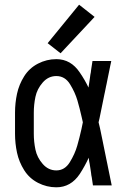

<svg xmlns="http://www.w3.org/2000/svg" viewBox="-20 -790 540 818"><path d="M238 -563 183 -606 317 -770 383 -718ZM220 8Q179 8 142 -11Q105 -30 83 -65Q61 -100 52.5 -139.5Q44 -179 44 -220V-310Q44 -351 52.5 -390.5Q61 -430 83 -465Q105 -500 142 -519Q179 -538 220 -538Q282 -538 320 -481Q342 -449 357 -417Q360 -437 363 -457L365 -472L367 -482L368 -491Q371 -511 374 -530H454L452 -520L450 -511L446 -491L439 -457L437 -447L436 -442L434 -432L432 -423L430 -413L429 -408L427 -398L425 -389Q415 -337 404 -286L400 -269Q403 -257 406 -244L410 -225L412 -215L417 -191L420 -176Q426 -149 431 -122L433 -112L437 -93L439 -83Q443 -61 448 -39L450 -29L456 0H376Q373 -17 371 -34L369 -44L368 -53L365 -73L362 -92L360 -102L358 -118Q342 -83 320 -49Q282 8 220 8ZM220 -64Q256 -64 277.5 -99Q299 -134 309 -169Q319 -204 327 -240Q330 -254 333 -269L328 -291Q320 -327 310 -361.5Q300 -396 278.5 -431Q257 -466 220 -466Q186 -466 162 -438.5Q138 -411 131 -377.5Q124 -344 124 -310V-220Q124 -186 131 -152.5Q138 -119 162 -91.5Q186 -64 220 -64Z"/></svg>

Font: Iosevka SS01
Style: Regular
Weight: 400
Monospace: yes
Designer: Belleve Invis
Foundry: Belleve Invis
Version: 2.3.3; ttfautohint (v1.8.3)